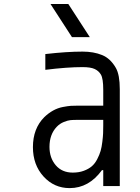

<svg xmlns="http://www.w3.org/2000/svg" viewBox="-20 -937 707 967"><path d="M432.3 -750H342.4L234.4 -916.7H324.2ZM500 -333.3H372.4Q348.3 -333.3 335 -332Q321.6 -330.7 301.4 -322.6Q281.2 -314.5 265.6 -298.2Q229.2 -259.8 229.2 -197.3Q229.2 -141.9 260.7 -104.8Q292.3 -67.7 346.4 -67.7Q377.6 -67.7 402 -76.8Q426.4 -85.9 442.4 -99.6Q458.3 -113.3 469.7 -135.4Q481.1 -157.6 486.7 -176.8Q492.2 -196 495.4 -222.7Q498.7 -249.3 499.3 -266.3Q500 -283.2 500 -306.6ZM395.8 -677.1Q451.8 -677.1 494.1 -659.8Q536.5 -642.6 563.8 -594.4Q583.3 -559.9 583.3 -487.6V0H500V-80.1H493.5Q427.7 10.4 330.7 10.4Q252.6 10.4 199.2 -48.2Q145.8 -106.8 145.8 -196Q145.8 -289.7 203.1 -347Q224 -367.2 247.4 -380.2Q270.8 -393.2 296.5 -398.1Q322.3 -403 336.9 -404Q351.6 -404.9 373.7 -404.9H500V-484.4Q500 -541 488.3 -561.2Q477.2 -580.1 456.7 -589.5Q436.2 -599 395.8 -599Q317.7 -599 208.3 -585.3V-664.7Q315.8 -677.1 395.8 -677.1Z"/></svg>

Font: Monoid
Style: Regular
Weight: 400
Width: 4
Monospace: yes
Designer: Andreas Larsen (@larsenwork)
Version: Version 0.61